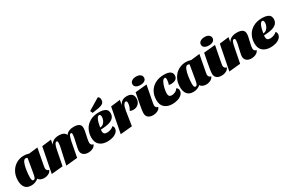

<svg xmlns="http://www.w3.org/2000/svg" viewBox="147 -2152 5304 3549"><g transform="rotate(-30 2799.0 -377.5)"><path d="M552 -131Q552 -106 566 -88Q580 -70 607 -67Q594 -25 548.5 -2.5Q503 20 454 20Q415 20 382 5.5Q349 -9 336 -37Q307 -12 267.5 4Q228 20 180 20Q93 20 50 -33Q7 -86 7 -182Q7 -286 51 -365.5Q95 -445 169 -487.5Q243 -530 331 -530Q384 -530 438 -512L625 -534L557 -173Q552 -146 552 -131ZM334 -470Q298 -470 274.5 -411Q251 -352 239.5 -269.5Q228 -187 228 -119Q228 -86 236 -66Q244 -46 262 -46Q288 -46 300.5 -76Q313 -106 320 -153L372 -458Q355 -470 334 -470Z M1080 -530Q1195 -530 1224 -455Q1252 -495 1295 -512.5Q1338 -530 1395 -530Q1466 -530 1505.5 -505Q1545 -480 1545 -417Q1545 -375 1520 -271Q1518 -261 1511 -229Q1504 -197 1500.5 -173.5Q1497 -150 1497 -135Q1497 -74 1553 -67Q1539 -25 1494 -2.5Q1449 20 1395 20Q1333 20 1294.5 -10.5Q1256 -41 1256 -97Q1256 -122 1263 -158.5Q1270 -195 1284 -256Q1313 -374 1313 -416Q1313 -453 1294 -453Q1267 -453 1252.5 -412.5Q1238 -372 1226 -317L1165 0L920 24L979 -245L984 -266Q996 -317 1002 -350.5Q1008 -384 1008 -411Q1008 -453 988 -453Q941 -453 916 -317L854 0L610 24L715 -510L914 -534L896 -432Q944 -530 1080 -530Z M2116 -404Q2116 -331 2055 -288Q1994 -245 1857 -236Q1849 -235 1807 -233Q1804 -218 1804 -200Q1804 -163 1822.5 -145Q1841 -127 1881 -127Q1919 -127 1960 -142Q2001 -157 2020 -182Q2034 -171 2039.5 -159.5Q2045 -148 2045 -130Q2045 -82 2010.5 -48Q1976 -14 1922 3Q1868 20 1809 20Q1704 20 1641.5 -32.5Q1579 -85 1579 -193Q1579 -283 1618 -359.5Q1657 -436 1737 -483Q1817 -530 1933 -530Q2014 -530 2065 -503Q2116 -476 2116 -404ZM1814 -273Q1854 -273 1883 -298Q1912 -323 1927 -359.5Q1942 -396 1942 -429Q1942 -453 1934 -467.5Q1926 -482 1911 -482Q1849 -482 1814 -273ZM2092 -709Q2092 -656 2056.5 -631Q2021 -606 1958 -597L1829 -577L1806 -629L2054 -779Q2092 -765 2092 -709Z M2527 -530Q2594 -530 2630 -499Q2666 -468 2666 -406Q2666 -336 2622.5 -292.5Q2579 -249 2511 -249Q2489 -249 2470 -254Q2451 -259 2441 -269Q2461 -294 2474.5 -335.5Q2488 -377 2488 -411Q2488 -430 2482.5 -441.5Q2477 -453 2461 -453Q2438 -453 2416.5 -420Q2395 -387 2381 -302L2334 0L2082 24L2185 -510L2385 -534L2367 -432Q2392 -483 2430.5 -506.5Q2469 -530 2527 -530Z M2979 -669Q2979 -627 2944.5 -604Q2910 -581 2854 -581Q2798 -581 2764 -603.5Q2730 -626 2730 -667Q2730 -709 2766.5 -733.5Q2803 -758 2858 -758Q2913 -758 2946 -734Q2979 -710 2979 -669ZM2880 -131Q2880 -106 2894 -88Q2908 -70 2935 -67Q2922 -25 2876.5 -2.5Q2831 20 2777 20Q2715 20 2677 -10.5Q2639 -41 2639 -101Q2639 -133 2648 -189.5Q2657 -246 2674 -335Q2683 -382 2684 -386L2708 -510L2954 -534L2885 -173Q2880 -146 2880 -131Z M3493 -421Q3493 -366 3454.5 -340Q3416 -314 3355 -314Q3321 -314 3308 -319Q3316 -341 3322 -373Q3328 -405 3328 -429Q3328 -449 3322.5 -460Q3317 -471 3303 -471Q3273 -471 3248 -423.5Q3223 -376 3208.5 -311.5Q3194 -247 3194 -204Q3194 -165 3210 -146Q3226 -127 3264 -127Q3303 -127 3340 -146.5Q3377 -166 3393 -199Q3415 -186 3424 -171.5Q3433 -157 3433 -133Q3433 -84 3397.5 -49Q3362 -14 3307 3Q3252 20 3192 20Q3091 20 3029 -32.5Q2967 -85 2967 -192Q2967 -293 3011 -369.5Q3055 -446 3135 -488Q3215 -530 3319 -530Q3493 -530 3493 -421Z M4010 -131Q4010 -106 4024 -88Q4038 -70 4065 -67Q4052 -25 4006.5 -2.5Q3961 20 3912 20Q3873 20 3840 5.5Q3807 -9 3794 -37Q3765 -12 3725.5 4Q3686 20 3638 20Q3551 20 3508 -33Q3465 -86 3465 -182Q3465 -286 3509 -365.5Q3553 -445 3627 -487.5Q3701 -530 3789 -530Q3842 -530 3896 -512L4083 -534L4015 -173Q4010 -146 4010 -131ZM3792 -470Q3756 -470 3732.5 -411Q3709 -352 3697.5 -269.5Q3686 -187 3686 -119Q3686 -86 3694 -66Q3702 -46 3720 -46Q3746 -46 3758.5 -76Q3771 -106 3778 -153L3830 -458Q3813 -470 3792 -470Z M4441 -669Q4441 -627 4406.5 -604Q4372 -581 4316 -581Q4260 -581 4226 -603.5Q4192 -626 4192 -667Q4192 -709 4228.5 -733.5Q4265 -758 4320 -758Q4375 -758 4408 -734Q4441 -710 4441 -669ZM4342 -131Q4342 -106 4356 -88Q4370 -70 4397 -67Q4384 -25 4338.5 -2.5Q4293 20 4239 20Q4177 20 4139 -10.5Q4101 -41 4101 -101Q4101 -133 4110 -189.5Q4119 -246 4136 -335Q4145 -382 4146 -386L4170 -510L4416 -534L4347 -173Q4342 -146 4342 -131Z M4876 -530Q4949 -530 4990 -504.5Q5031 -479 5031 -418Q5031 -393 5024.5 -359Q5018 -325 5005 -272Q4980 -172 4980 -135Q4980 -74 5035 -67Q5021 -25 4976 -2.5Q4931 20 4877 20Q4816 20 4777.5 -10.5Q4739 -41 4739 -97Q4739 -122 4745.5 -154.5Q4752 -187 4768 -255Q4797 -369 4797 -412Q4797 -453 4774 -453Q4746 -453 4732 -416.5Q4718 -380 4706 -317L4644 0L4400 24L4505 -510L4704 -534L4686 -432Q4736 -530 4876 -530Z M5598 -404Q5598 -331 5537 -288Q5476 -245 5339 -236Q5331 -235 5289 -233Q5286 -218 5286 -200Q5286 -163 5304.5 -145Q5323 -127 5363 -127Q5401 -127 5442 -142Q5483 -157 5502 -182Q5516 -171 5521.5 -159.5Q5527 -148 5527 -130Q5527 -82 5492.5 -48Q5458 -14 5404 3Q5350 20 5291 20Q5186 20 5123.5 -32.5Q5061 -85 5061 -193Q5061 -283 5100 -359.5Q5139 -436 5219 -483Q5299 -530 5415 -530Q5496 -530 5547 -503Q5598 -476 5598 -404ZM5296 -273Q5336 -273 5365 -298Q5394 -323 5409 -359.5Q5424 -396 5424 -429Q5424 -453 5416 -467.5Q5408 -482 5393 -482Q5331 -482 5296 -273Z"/></g></svg>

Font: Sansita Black Italic
Style: Regular
Weight: 900
Italic angle: -11°
Designer: Pablo Cosgaya
Foundry: Omnibus-Type
Version: Version 1.006